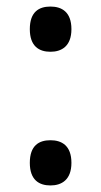

<svg xmlns="http://www.w3.org/2000/svg" viewBox="-20 -559 308 586"><path d="M134 -401C168 -401 198 -418 198 -470C198 -523 168 -539 134 -539C99 -539 71 -523 71 -470C71 -418 99 -401 134 -401ZM134 7C168 7 198 -10 198 -62C198 -115 168 -131 134 -131C99 -131 71 -115 71 -62C71 -10 99 7 134 7Z"/></svg>

Font: Noto Serif Ethiopic SemiCondensed Medium
Style: Regular
Weight: 500
Width: 4
Designer: Monotype Design Team
Foundry: Monotype Imaging Inc.
Version: Version 2.102